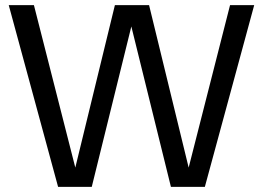

<svg xmlns="http://www.w3.org/2000/svg" viewBox="-20 -727 1023 747"><path d="M206 0 14 -707H112L273 -75L427 -707H560L714 -75L875 -707H969L777 0H645L491 -624L337 0Z"/></svg>

Font: Onest
Style: Regular
Weight: 400
Designer: Dmitri Voloshin, Andrey Kudryavtsev
Foundry: Dmitri Voloshin, Andrey Kudryavtsev
Version: Version 1.000;gftools[0.9.33]